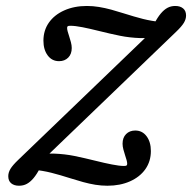

<svg xmlns="http://www.w3.org/2000/svg" viewBox="-20 -602 634 634"><path d="M7.3 -20.2Q7.3 -32.3 14.5 -44.4Q21.8 -56.5 40.3 -74.2L482.3 -499.2L513.7 -483.1Q479.8 -475 444 -476.2Q408.1 -477.4 376.2 -483.9Q344.4 -490.3 302.4 -500.8Q276.6 -507.3 252.4 -512.1Q228.2 -516.9 212.1 -516.9Q205.6 -516.9 203.6 -515.3Q201.6 -513.7 201.6 -509.7Q201.6 -504.8 203.6 -497.6Q205.6 -490.3 208.1 -483.1Q211.3 -473.4 214.1 -462.9Q216.9 -452.4 216.9 -443.5Q216.9 -423.4 205.2 -411.7Q193.5 -400 175 -400Q151.6 -400 137.5 -419Q123.4 -437.9 123.4 -467.7Q123.4 -501.6 141.5 -527.4Q159.7 -553.2 192.3 -567.7Q225 -582.3 266.9 -582.3Q287.1 -582.3 306.9 -579Q326.6 -575.8 347.2 -570.2Q367.7 -564.5 387.9 -558.1Q423.4 -546.8 452 -539.5Q480.6 -532.3 513.7 -529L488.7 -522.6Q500 -544.4 510.9 -557.3Q521.8 -570.2 533.1 -576.2Q544.4 -582.3 558.9 -582.3Q575 -582.3 584.7 -574.2Q594.4 -566.1 594.4 -550.8Q594.4 -538.7 587.1 -526.6Q579.8 -514.5 561.3 -496.8L119.4 -71.8L87.9 -87.9Q121.8 -96 157.7 -94.8Q193.5 -93.5 225.4 -87.1Q257.3 -80.6 299.2 -70.2Q325 -63.7 349.6 -58.9Q374.2 -54 389.5 -54Q396 -54 398 -55.6Q400 -57.3 400 -61.3Q400 -66.1 398 -73.4Q396 -80.6 393.5 -87.9Q390.3 -97.6 387.5 -108.1Q384.7 -118.5 384.7 -127.4Q384.7 -147.6 396.4 -159.3Q408.1 -171 426.6 -171Q450 -171 464.1 -152Q478.2 -133.1 478.2 -103.2Q478.2 -69.4 460.1 -43.5Q441.9 -17.7 409.3 -3.2Q376.6 11.3 334.7 11.3Q314.5 11.3 294.8 8.1Q275 4.8 254.4 -0.8Q233.9 -6.5 213.7 -12.9Q178.2 -24.2 149.6 -31.5Q121 -38.7 87.9 -41.9L112.9 -48.4Q101.6 -26.6 90.7 -13.7Q79.8 -0.8 68.5 5.2Q57.3 11.3 42.7 11.3Q26.6 11.3 16.9 3.2Q7.3 -4.8 7.3 -20.2Z"/></svg>

Font: Playfair Micro SmCond SmLight
Style: Italic
Weight: 360
Width: 4
Italic angle: -15.6°
Designer: Claus Eggers Sørensen
Foundry: Claus Eggers Sørensen
Version: Version 2.203;Glyphs 3.3 (3326)